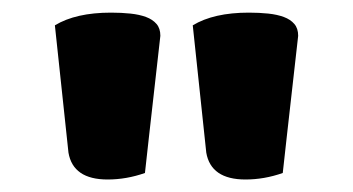

<svg xmlns="http://www.w3.org/2000/svg" viewBox="-20 -709 559 304"><path d="M285.2 -668.9Q318.4 -689 374 -689Q390.6 -689 404.8 -687.5Q418.9 -686 429.4 -682.1Q439.9 -678.2 446 -671.1Q452.1 -664.1 452.1 -652.3Q440.4 -548.8 434.3 -494.6Q428.2 -440.4 427.7 -435.1Q398.4 -424.8 368.7 -424.8Q314 -424.8 306.6 -467.3ZM66.9 -668.9Q100.1 -689 155.8 -689Q172.4 -689 186.5 -687.5Q200.7 -686 211.2 -682.1Q221.7 -678.2 227.8 -671.1Q233.9 -664.1 233.9 -652.3Q222.2 -548.8 216.1 -494.6Q210 -440.4 209.5 -435.1Q180.2 -424.8 150.4 -424.8Q95.7 -424.8 88.4 -467.3Z"/></svg>

Font: Tienne Black
Style: Regular
Weight: 900
Designer: vernon adams
Foundry: vernon adams
Version: Version 001.001